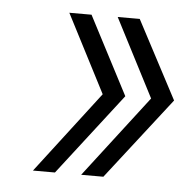

<svg xmlns="http://www.w3.org/2000/svg" viewBox="-38 -488 475 467"><g transform="rotate(5 199.5 -255.0)"><path d="M113.3 -450.2H167.5L266.6 -259.8L112.3 -60.1H58.6L211.4 -259.8ZM231.4 -450.2H285.2L385.7 -259.8L230.5 -60.1H176.3L329.6 -259.8Z"/></g></svg>

Font: Fivo Sans Light
Style: Regular
Weight: 300
Designer: Alexander Slobzheninov
Foundry: Alexander Slobzheninov
Version: 1.0